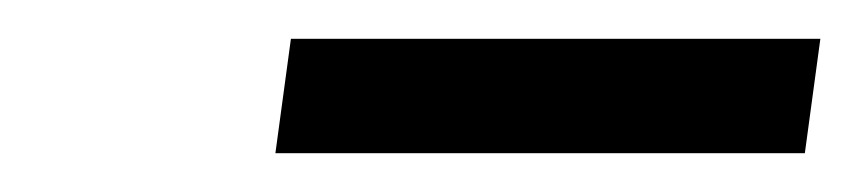

<svg xmlns="http://www.w3.org/2000/svg" viewBox="-20 -669 443 99"><path d="M395 -590 403 -649H130L122 -590Z"/></svg>

Font: Gamestation Extended
Style: Italic
Weight: 400
Width: 7
Designer: Jonas Hecksher
Foundry: Jonas Hecksher, Playtypeª, e-types AS
Version: Version 1.003